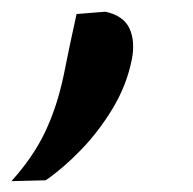

<svg xmlns="http://www.w3.org/2000/svg" viewBox="-81 -160 338 336"><path d="M-61 157Q-23 115 -2 70.8Q19 26.5 30.5 -28.5Q35.5 -54 41.2 -81Q47 -108 53 -135.5L103.5 -139.5Q135.5 -132.5 145.8 -109.8Q156 -87 149.5 -55Q140.5 -10.5 116.2 29.8Q92 70 60.5 102.5Q29 135 -1 155.5Z"/></svg>

Font: Commissioner Medium
Style: Italic
Weight: 500
Italic angle: -12°
Designer: Kostas Bartsokas
Foundry: Kostas Bartsokas
Version: Version 1.000; ttfautohint (v1.8.3)